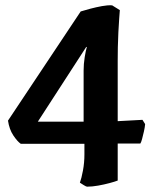

<svg xmlns="http://www.w3.org/2000/svg" viewBox="-20 -589 585 721"><path d="M307 112Q304 112 295 106.5Q286 101 280 97Q286 81 291.5 51.5Q297 22 297 -9V-49H58Q45 -58 30 -80.5Q15 -103 10 -136L283 -546Q299 -551 320 -556.5Q341 -562 362.5 -566Q384 -570 401 -569L430 -551Q429 -540 427.5 -517.5Q426 -495 424.5 -467.5Q423 -440 422.5 -411.5Q422 -383 422 -360V-134L515 -139L525 -123Q524 -111 520.5 -95.5Q517 -80 513.5 -67Q510 -54 507 -50H422V89Q412 93 391.5 98.5Q371 104 348.5 108Q326 112 307 112ZM122 -132H294V-324Q294 -349 298 -374Q302 -399 306 -412L304 -413Z"/></svg>

Font: Texturina Medium 12pt
Style: Bold
Weight: 700
Version: Version 1.002